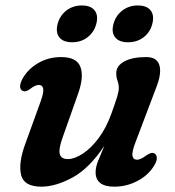

<svg xmlns="http://www.w3.org/2000/svg" viewBox="-20 -688 656 720"><path d="M559.5 -112.5Q567.5 -107.5 568 -95.8Q568.5 -84 559 -68.5Q537.5 -32 496.5 -10Q455.5 12 408.5 12Q338.5 12 338.5 -42.5Q338.5 -61 348 -85Q357.5 -109 371.5 -141.5Q315 -56.5 251.8 -22.2Q188.5 12 135 12Q69.5 12 59 -32.5Q48.5 -77 75 -149L132 -306.5Q144.5 -340.5 142 -355Q139.5 -369.5 125.5 -369.5Q112 -369.5 92.5 -354Q75 -341 63.5 -348Q47 -359 64 -392Q84 -428.5 122.8 -451.2Q161.5 -474 209.5 -474Q267.5 -474 281.5 -437.2Q295.5 -400.5 273 -337L215 -173Q199.5 -130.5 204 -111Q208.5 -91.5 234.5 -91.5Q259.5 -91.5 290.5 -111.8Q321.5 -132 350.2 -170.5Q379 -209 398.5 -264Q413.5 -306 419.5 -325.8Q425.5 -345.5 425.5 -358.5Q425.5 -372 420.8 -384.8Q416 -397.5 416 -414Q416 -441 446 -457.5Q476 -474 528.5 -474Q568.5 -474 577.8 -443.2Q587 -412.5 565 -357.5L489 -157Q474 -118.5 476.8 -103.8Q479.5 -89 494 -89Q507 -89 528.5 -105Q548 -119 559.5 -112.5ZM250.5 -529.5Q217 -529.5 202.5 -548Q188 -566.5 196 -598Q204.5 -630 229.2 -648.8Q254 -667.5 287 -667.5Q320.5 -667.5 335 -648.8Q349.5 -630 341 -598Q332.5 -567 308.2 -548.2Q284 -529.5 250.5 -529.5ZM460 -529.5Q426.5 -529.5 411.8 -548Q397 -566.5 405.5 -598Q414 -629.5 438.8 -648.5Q463.5 -667.5 496.5 -667.5Q530.5 -667.5 545 -648.8Q559.5 -630 551 -598Q543 -567 518.5 -548.2Q494 -529.5 460 -529.5Z"/></svg>

Font: Fraunces 9pt S050 SemiBold
Style: Italic
Weight: 600
Italic angle: -16°
Version: Version 1.000; ttfautohint (v1.8.3)